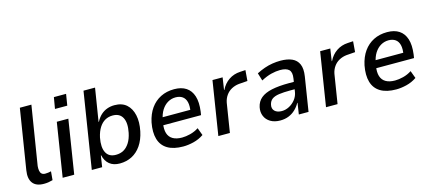

<svg xmlns="http://www.w3.org/2000/svg" viewBox="-55 -1214 3848 1719"><g transform="rotate(-15 1869.0 -354.5)"><path d="M188 9Q116 9 85 -32Q54 -73 66 -149L155 -705H262L174 -159Q172 -136 175 -117Q178 -98 189.5 -87Q201 -76 223 -76Q237 -76 251 -78Q265 -80 277 -83L270 -3Q248 3 229.5 6Q211 9 188 9Z M456 -613 474 -718H587L570 -613ZM363 0 442 -498H549L470 0Z M892 9Q833 9 796.5 -21Q760 -51 748 -105H745L729 0H633L745 -705H852L803 -400H806Q826 -438 852 -461.5Q878 -485 910 -496.5Q942 -508 978 -508Q1048 -508 1089.5 -471Q1131 -434 1145 -369.5Q1159 -305 1142 -222Q1126 -146 1090.5 -94.5Q1055 -43 1004.5 -17Q954 9 892 9ZM878 -75Q919 -75 950 -92.5Q981 -110 1004 -146Q1027 -182 1038 -236Q1056 -324 1030 -373.5Q1004 -423 939 -423Q900 -423 868.5 -405.5Q837 -388 814 -352Q791 -316 779 -262Q762 -174 787.5 -124.5Q813 -75 878 -75Z M1480 9Q1390 9 1335 -24Q1280 -57 1261.5 -120.5Q1243 -184 1260 -273Q1276 -348 1313 -400Q1350 -452 1405.5 -480Q1461 -508 1531 -508Q1598 -508 1641.5 -479.5Q1685 -451 1703 -395Q1721 -339 1710 -254L1705 -221H1336L1347 -292H1641L1621 -270Q1631 -328 1622 -363.5Q1613 -399 1588 -416.5Q1563 -434 1525 -434Q1486 -434 1452.5 -414.5Q1419 -395 1395.5 -358Q1372 -321 1362 -266L1358 -244Q1348 -185 1360 -147Q1372 -109 1405 -90Q1438 -71 1490 -71Q1525 -71 1566.5 -81.5Q1608 -92 1645 -116L1671 -46Q1627 -16 1576 -3.5Q1525 9 1480 9Z M1806 0 1885 -498H1979L1962 -385H1965Q1991 -439 2037.5 -470.5Q2084 -502 2143 -505L2193 -508L2185 -409L2104 -403Q2067 -399 2035.5 -382Q2004 -365 1983.5 -335.5Q1963 -306 1956 -269L1913 0Z M2379 9Q2326 9 2289 -13Q2252 -35 2236.5 -72.5Q2221 -110 2230 -154Q2241 -205 2277.5 -235.5Q2314 -266 2379 -280Q2444 -294 2539 -294H2601L2591 -228H2534Q2471 -228 2429 -222Q2387 -216 2364 -199Q2341 -182 2334 -149Q2326 -113 2348.5 -91Q2371 -69 2414 -69Q2449 -69 2482.5 -86.5Q2516 -104 2540.5 -135Q2565 -166 2571 -206L2589 -324Q2598 -381 2573.5 -404.5Q2549 -428 2492 -428Q2454 -428 2409.5 -417Q2365 -406 2315 -379L2293 -451Q2330 -470 2367 -483Q2404 -496 2442 -502Q2480 -508 2517 -508Q2580 -508 2623 -489Q2666 -470 2684.5 -427.5Q2703 -385 2692 -315L2642 0H2552L2568 -104H2565Q2547 -71 2519.5 -45Q2492 -19 2457 -5Q2422 9 2379 9Z M2804 0 2883 -498H2977L2960 -385H2963Q2989 -439 3035.5 -470.5Q3082 -502 3141 -505L3191 -508L3183 -409L3102 -403Q3065 -399 3033.5 -382Q3002 -365 2981.5 -335.5Q2961 -306 2954 -269L2911 0Z M3454 9Q3364 9 3309 -24Q3254 -57 3235.5 -120.5Q3217 -184 3234 -273Q3250 -348 3287 -400Q3324 -452 3379.5 -480Q3435 -508 3505 -508Q3572 -508 3615.5 -479.5Q3659 -451 3677 -395Q3695 -339 3684 -254L3679 -221H3310L3321 -292H3615L3595 -270Q3605 -328 3596 -363.5Q3587 -399 3562 -416.5Q3537 -434 3499 -434Q3460 -434 3426.5 -414.5Q3393 -395 3369.5 -358Q3346 -321 3336 -266L3332 -244Q3322 -185 3334 -147Q3346 -109 3379 -90Q3412 -71 3464 -71Q3499 -71 3540.5 -81.5Q3582 -92 3619 -116L3645 -46Q3601 -16 3550 -3.5Q3499 9 3454 9Z"/></g></svg>

Font: Nunito Sans 7pt SemiCondensed SemiBold
Style: Italic
Weight: 600
Width: 4
Italic angle: -9°
Designer: Vernon Adams
Foundry: Vernon Adams
Version: Version 3.101;gftools[0.9.27]